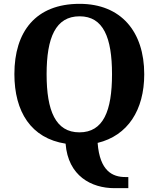

<svg xmlns="http://www.w3.org/2000/svg" viewBox="-20 -745 827 1001"><path d="M577 236H649V178H633C567 178 500 147 489 0C646 -38 732 -171 732 -358C732 -580 611 -725 395 -725C166 -725 55 -580 55 -359C55 -162 142 -24 322 4C335 173 457 236 577 236ZM394 -55C270 -55 223 -167 223 -358C223 -549 270 -660 395 -660C519 -660 564 -549 564 -358C564 -167 519 -55 394 -55Z"/></svg>

Font: Noto Serif Malayalam
Style: Bold
Weight: 700
Designer: Indian type Foundry, Jelle Bosma, Monotype Design Team
Foundry: Monotype Imaging Inc.
Version: Version 2.104